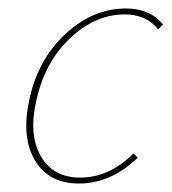

<svg xmlns="http://www.w3.org/2000/svg" viewBox="-20 -430 405 453"><path d="M353 -361Q325 -396 274 -396Q205 -396 145.5 -340Q86 -284 66 -194Q47 -113 76 -62Q105 -11 169 -11Q238 -11 295 -68L305 -58Q242 3 166 3Q95 3 62.5 -51.5Q30 -106 49 -194Q69 -289 134 -349.5Q199 -410 277 -410Q334 -410 365 -372Z"/></svg>

Font: EauTestInfant Thin
Style: Italic
Weight: 250
Italic angle: -12°
Designer: Christian Thalmann (Catharsis Fonts)
Version: Version 0.001;PS 000.001;hotconv 1.0.88;makeotf.lib2.5.64775